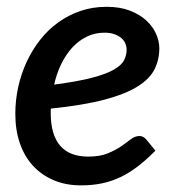

<svg xmlns="http://www.w3.org/2000/svg" viewBox="-20 -537 526 564"><path d="M287 -441Q259 -441 235.2 -429.5Q211.5 -418 192.8 -397.8Q174 -377.5 160.2 -349.5Q146.5 -321.5 139 -288.5Q208 -297.5 250 -308.5Q292 -319.5 314.5 -332.5Q337 -345.5 344.5 -360.2Q352 -375 352 -391.5Q352 -399.5 348.5 -408.5Q345 -417.5 337.2 -424.5Q329.5 -431.5 317 -436.2Q304.5 -441 287 -441ZM436.5 -94.5Q410.5 -68 385.5 -48.8Q360.5 -29.5 334.5 -17Q308.5 -4.5 280 1.5Q251.5 7.5 218 7.5Q173.5 7.5 138 -7.5Q102.5 -22.5 77.2 -49.8Q52 -77 38.5 -115.8Q25 -154.5 25 -202.5Q25 -242.5 33.5 -281.2Q42 -320 58.2 -355Q74.5 -390 97.8 -419.8Q121 -449.5 150.8 -471Q180.5 -492.5 216.2 -504.8Q252 -517 293 -517Q332.5 -517 361.5 -505.8Q390.5 -494.5 409.8 -476.8Q429 -459 438.5 -437.5Q448 -416 448 -395.5Q448 -362 434.2 -334Q420.5 -306 385 -283.5Q349.5 -261 287.8 -244.5Q226 -228 129.5 -218Q129 -215 129 -211.8Q129 -208.5 129 -205Q129 -141.5 156.5 -109.2Q184 -77 239 -77Q273.5 -77 296.5 -86.5Q319.5 -96 335.8 -107.2Q352 -118.5 364.2 -128Q376.5 -137.5 390 -137.5Q400.5 -137.5 409.5 -127.5Z"/></svg>

Font: Lato SemiBold
Style: Italic
Weight: 600
Italic angle: -7°
Designer: Lukasz Dziedzic with Adam Twardoch and Botio Nikoltchev
Foundry: tyPoland Lukasz Dziedzic
Version: Version 2.015; 2015-08-06; http://www.latofonts.com/